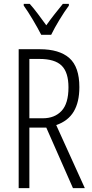

<svg xmlns="http://www.w3.org/2000/svg" viewBox="-20 -967 473 987"><path d="M184 -714Q285 -714 336.5 -668.5Q388 -623 388 -519Q388 -442 359 -393.5Q330 -345 269 -324L416 0H355L218 -311H131V0H76V-714ZM183 -664H131V-359H200Q261 -359 296.5 -397Q332 -435 332 -518Q332 -595 297 -629.5Q262 -664 183 -664ZM192 -788Q174 -823 148.5 -866Q123 -909 102 -938V-947H133Q152 -926 174.5 -896Q197 -866 218 -837Q240 -868 259 -892Q278 -916 303 -947H334V-938Q311 -907 285.5 -865Q260 -823 243 -788Z"/></svg>

Font: Noto Sans Gurmukhi ExtraCondensed Light
Style: Regular
Weight: 300
Width: 2
Designer: Jelle Bosma - Monotype Design Team
Foundry: Monotype Imaging Inc.
Version: Version 2.004; ttfautohint (v1.8.4.7-5d5b)